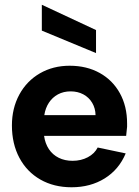

<svg xmlns="http://www.w3.org/2000/svg" viewBox="-20 -785 588 812"><path d="M30.4 -254.5Q30.4 -327 61.6 -384.8Q92.9 -442.5 148.6 -474.8Q204.4 -507 274.4 -507Q346.5 -507 401.5 -476.5Q456.5 -446 487 -390.7Q517.5 -335.5 517.5 -262.9V-248.9Q516.5 -237.9 515.5 -229.9Q514.5 -222 513.5 -210.4H166.4Q170.9 -178.1 186.8 -154.2Q202.8 -130.3 228.5 -117.6Q254.1 -104.9 287 -104.9Q322.9 -104.9 351.5 -120.1Q380.1 -135.3 393.1 -161.2L511.6 -136.2Q483.1 -68.1 422.8 -30.5Q362.5 7 282.5 7Q207.9 7 150.6 -25.7Q93.4 -58.5 61.9 -117.7Q30.4 -177 30.4 -254.5ZM278.5 -398.6Q248.6 -398.6 225.1 -385.9Q201.7 -373.2 186.8 -350.6Q171.9 -327.9 167.4 -298.1H384.1Q383.6 -326.9 369.9 -350.1Q356.2 -373.2 332.5 -385.9Q308.9 -398.6 278.5 -398.6ZM156.9 -655.5V-764.9L386.1 -657.8V-560.5Z"/></svg>

Font: AF Albert Sans Medium
Style: Regular
Weight: 500
Designer: Andreas Rasmussen
Foundry: a.Foundry
Version: Version 1.300;Glyphs 3.2 (3231)